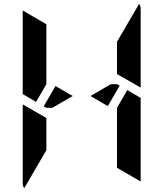

<svg xmlns="http://www.w3.org/2000/svg" viewBox="-20 -1003 856 1006"><path d="M593 -698V-784L709 -983Q717 -972 717 -959V-544L593 -615ZM271 -552 361 -500 254 -438H223L209 -446ZM647 -531 717 -490V-52L593 -124V-138V-170V-302V-396V-438ZM223 -302V-216L107 -17Q99 -28 99 -41V-456L158 -422L186 -406L223 -385ZM169 -469 99 -510V-948L223 -876V-698V-590V-562ZM607 -554 545 -447 454 -500 561 -562H593Z"/></svg>

Font: DSEG14 Modern Mini
Style: Bold
Weight: 700
Designer: Keshikan(Twitter:@keshinomi_88pro)
Version: Version 0.46